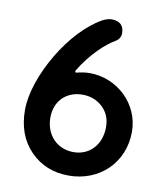

<svg xmlns="http://www.w3.org/2000/svg" viewBox="-78 -720 683 802"><g transform="rotate(10 264.0 -319.0)"><path d="M267 18C397 18 496 -76 496 -208C496 -326 397 -419 280 -419C262 -419 243 -416 224 -411C224 -411 223 -411 223 -411C220 -411 219 -414 219 -416C219 -417 219 -417 219 -418C264 -494 325 -549 362 -570C377 -579 384 -591 384 -606C384 -639 366 -656 331 -656C320 -656 307 -652 293 -645C230 -610 167 -542 119 -461C71 -380 40 -292 40 -221C40 -150 61 -92 104 -48C147 -4 201 18 267 18ZM270 -82C201 -82 150 -133 150 -208C150 -279 199 -325 266 -325C300 -325 329 -314 352 -292C375 -270 386 -242 386 -208C386 -133 337 -82 270 -82Z"/></g></svg>

Font: Dongle
Style: Regular
Weight: 400
Designer: Yanghee Ryu
Foundry: Yanghee Ryu
Version: Version 2.000